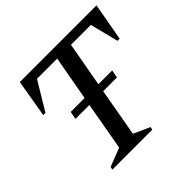

<svg xmlns="http://www.w3.org/2000/svg" viewBox="-164 -827 995 995"><g transform="rotate(-45 333.5 -330.0)"><path d="M174 -321 182 -364H284L328 -609H180L86 -453H70L105 -660H667L630 -453H614L575 -609H429L385 -364H486L478 -321H377L330 -56L419 -16L416 0H123L127 -16L229 -56L276 -321Z"/></g></svg>

Font: Spectral Medium
Style: Italic
Weight: 500
Italic angle: -10°
Designer: Jean-Baptiste Levee
Foundry: Production Type
Version: Version 2.001